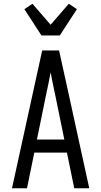

<svg xmlns="http://www.w3.org/2000/svg" viewBox="-20 -1004 540 1024"><path d="M44 0 205 -735H295L349 -490L456 0H376L337 -190H163L124 0ZM323 -260 276 -490Q269 -522 262.5 -554Q256 -586 250 -618Q244 -586 237.5 -554Q231 -522 224 -490L177 -260ZM201 -815 110 -955 153 -984 250 -872 347 -984 390 -955 299 -815Z"/></svg>

Font: Iosevka Fuck
Style: Regular
Weight: 400
Monospace: yes
Designer: Belleve Invis
Foundry: Belleve Invis
Version: Version 28.0.7; ttfautohint (v1.8.3)